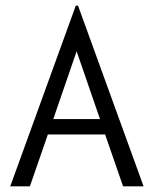

<svg xmlns="http://www.w3.org/2000/svg" viewBox="-20 -654 540 674"><path d="M349 -182H148L85 0H16L246 -634H254L484 0H412ZM331 -236 249 -474 167 -236Z"/></svg>

Font: Vazir Code
Style: Code
Weight: 400
Foundry: DejaVu fonts team - Redesigned by Saber Rastikerdar
Version: Version 1.1.2